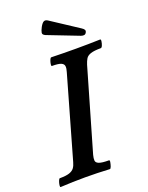

<svg xmlns="http://www.w3.org/2000/svg" viewBox="-171 -946 797 1031"><g transform="rotate(-20 227.5 -430.5)"><path d="M-8 4Q-12 4 -10.5 -7.5Q-9 -19 -4.5 -30.5Q0 -42 4 -42Q40 -42 59 -48.5Q78 -55 87 -67.5Q96 -80 101 -99L234 -565Q240 -584 238.5 -597Q237 -610 222 -616.5Q207 -623 170 -623Q166 -623 167.5 -634Q169 -645 173.5 -656.5Q178 -668 183 -668Q218 -667 253 -666.5Q288 -666 323 -666Q358 -666 393 -666.5Q428 -667 462 -668Q467 -668 465.5 -656.5Q464 -645 459.5 -634Q455 -623 449 -623Q411 -623 391.5 -616.5Q372 -610 364 -597Q356 -584 350 -565L215 -99Q210 -80 211 -67.5Q212 -55 228.5 -48.5Q245 -42 285 -42Q290 -42 288 -30.5Q286 -19 282 -7.5Q278 4 273 4Q238 2 203 1Q168 0 133 0Q98 0 62.5 1Q27 2 -8 4ZM372 -722 194 -791Q178 -798 179.5 -809Q181 -820 191 -839Q202 -859 212 -863.5Q222 -868 235 -859L389 -758Q400 -751 403.5 -744.5Q407 -738 402 -729Q397 -720 388.5 -719.5Q380 -719 372 -722Z"/></g></svg>

Font: Junicode VF
Style: Italic
Weight: 400
Italic angle: -11°
Designer: Peter S. Baker
Version: Version 2.209